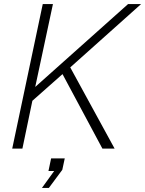

<svg xmlns="http://www.w3.org/2000/svg" viewBox="-20 -730 713 943"><path d="M40 0H90L139 -235L287 -366L483 0H543L325 -399L673 -710H609L153 -303L240 -710H190ZM186 193H220L286 104L298 48H231L218 110H246Z"/></svg>

Font: Geist ExtraLight
Style: Italic
Weight: 200
Italic angle: -12°
Designer: Basement.studio, Andrés Briganti, Mateo Zaragoza
Foundry: Basement.studio, Vercel, Andrés Briganti, Guido Ferreyra, Mateo Zaragoza
Version: Version 1.500